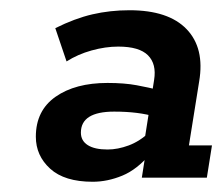

<svg xmlns="http://www.w3.org/2000/svg" viewBox="-20 -613 434 375"><path d="M161 -258Q106 -258 78 -283.5Q50 -309 50 -346Q50 -397 88.5 -424Q127 -451 190 -451Q223 -451 247 -446.5Q271 -442 291 -437L276 -425L281 -457Q286 -488 269 -505Q252 -522 211 -522Q186 -522 159 -514.5Q132 -507 110 -493L88 -558Q126 -577 160.5 -585Q195 -593 233 -593Q309 -593 344.5 -556Q380 -519 369 -454L349 -329H394L384 -266H257L265 -317L274 -313Q248 -282 219 -270Q190 -258 161 -258ZM190 -321Q210 -321 231.5 -329Q253 -337 272 -355L261 -331L272 -401L284 -385Q267 -390 247 -392.5Q227 -395 203 -395Q138 -395 138 -354Q138 -338 151.5 -329.5Q165 -321 190 -321Z"/></svg>

Font: Rokkitt SemiBold
Style: Italic
Weight: 600
Italic angle: -9°
Designer: Vernon Adams
Foundry: Vernon Adams
Version: Version 3.103